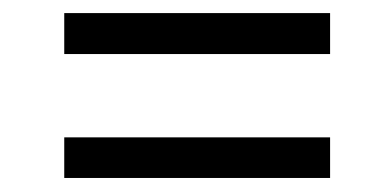

<svg xmlns="http://www.w3.org/2000/svg" viewBox="-20 -395 582 286"><path d="M471.7 -314.5H75.7V-375.5H471.7ZM471.7 -129.9H75.7V-190.4H471.7Z"/></svg>

Font: Vazirmatn FD Light
Style: Regular
Weight: 300
Designer: Saber Rastikerdar
Foundry: Saber Rastikerdar
Version: Version 33.003